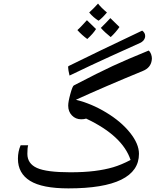

<svg xmlns="http://www.w3.org/2000/svg" viewBox="-20 -1042 889 1072"><path d="M372.1 -80.1Q449.2 -80.1 507.6 -87.4Q565.9 -94.7 611.6 -108.2Q657.2 -121.6 709 -148.9Q664.6 -283.7 460.9 -379.9Q450.2 -376 433.1 -376Q402.3 -376 381.6 -397.5Q360.8 -418.9 360.8 -452.1Q360.8 -474.1 372.8 -517.6Q384.8 -561 392.1 -564.9Q532.7 -638.2 609.9 -673.8Q687 -709.5 810.1 -759.8Q819.3 -752 823.7 -739.3Q828.1 -726.6 828.1 -715.3L827.1 -705.1Q821.3 -663.6 777.8 -646Q563 -557.6 403.8 -484.9Q490.2 -463.9 573 -413.8Q655.8 -363.8 705.8 -301.3Q755.9 -238.8 755.9 -183.1Q755.9 -87.4 657 -38.8Q558.1 9.8 361.8 9.8Q215.8 9.8 147.9 -32.2Q80.1 -74.2 80.1 -155.8Q80.1 -196.3 95.2 -231H137.2Q132.8 -216.3 132.8 -183.1Q132.8 -128.4 186.5 -104.2Q240.2 -80.1 372.1 -80.1ZM368.2 -620.1Q360.4 -652.8 360.4 -666Q360.4 -671.9 362.3 -672.9Q389.6 -687 542.5 -760.7Q695.3 -834.5 773.9 -871.1Q790.5 -858.9 790.5 -841.3L790 -834Q785.2 -812.5 761.2 -801.8Q572.3 -716.8 489.7 -678Q407.2 -639.2 368.2 -620.1ZM647 -891.1Q626 -860.8 598.1 -835Q565.9 -860.4 543 -886.2L571.3 -914.6L596.2 -940.9ZM516.1 -879.9Q500.5 -854.5 467.3 -824.2Q437 -846.2 412.1 -874Q426.3 -886.7 440.4 -902.3Q454.6 -918 465.3 -929.2ZM577.1 -972.2Q549.3 -939.5 530.3 -926.3Q500.5 -944.8 478 -972.2Q504.9 -996.6 527.3 -1022Q543.9 -1000 577.1 -972.2Z"/></svg>

Font: Droid Arabic Naskh
Style: Regular
Weight: 400
Designer: Pascal Zoghbi
Foundry: Ascender Corporation
Version: Version 1.00